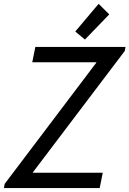

<svg xmlns="http://www.w3.org/2000/svg" viewBox="-20 -959 660 979"><path d="M0 0 3.9 -21.5 471.2 -639.6V-641.6H144.5L160.2 -719.7H620.1L616.2 -699.2L147.5 -80.1V-78.1H503.9L488.3 0ZM413.1 -757.3 363.8 -798.3 482.9 -939.5 537.1 -885.7Z"/></svg>

Font: Reddit Sans
Style: Italic
Weight: 400
Italic angle: -11.25°
Designer: Stephen Hutchings
Version: Version 1.013